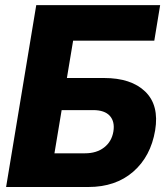

<svg xmlns="http://www.w3.org/2000/svg" viewBox="-20 -748 668 768"><path d="M4.4 0 125 -727.5H620.6L597.2 -585.4H272.5L247.6 -436H396Q504.9 -436 561 -381.6Q617.2 -327.1 600.6 -226.6Q583 -122.1 512.7 -61Q442.4 0 333.5 0ZM197.8 -134.8H320.3Q366.2 -134.8 396.5 -158.2Q426.8 -181.6 433.6 -222.2Q439.9 -261.7 419.2 -284.7Q398.4 -307.6 352.5 -307.6H226.6Z"/></svg>

Font: Inter Display ExtraBold
Style: Italic
Weight: 800
Italic angle: -9.39999°
Designer: Rasmus Andersson
Foundry: rsms
Version: Version 4.000;git-a52131595